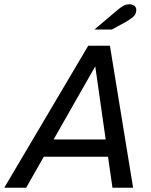

<svg xmlns="http://www.w3.org/2000/svg" viewBox="-63 -883 709 903"><path d="M-43 0 352 -668H454L563 0H466L445 -146H143L60 0ZM189 -227H434L385 -571ZM381 -744 492 -838Q510 -853 522 -858Q534 -863 544 -863Q559 -863 568.5 -856Q578 -849 578 -836Q578 -816 562.5 -803Q547 -790 527 -779L463 -744Z"/></svg>

Font: Atkinson Hyperlegible Next
Style: Italic
Weight: 400
Italic angle: -12°
Designer: Elliott Scott, Megan Eiswerth, Linus Boman, Theodore Petrosky, Letters from Sweden
Foundry: Applied Design Works, Letters from Sweden
Version: Version 2.001